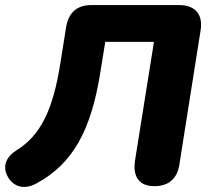

<svg xmlns="http://www.w3.org/2000/svg" viewBox="-36 -725 819 757"><path d="M572 9C629 9 662 -20 671 -75L755 -606C765 -669 733 -705 670 -705H324C268 -705 235 -676 225 -620L202 -476C173 -290 123 -191 30 -133C-12 -107 -29 -68 -4 -26C21 16 65 22 108 -2C251 -79 322 -211 358 -430L379 -560H571L496 -90C487 -26 515 9 572 9Z"/></svg>

Font: SN Pro Heavy
Style: Italic
Weight: 800
Italic angle: -9°
Designer: Tobias Whetton
Foundry: Supernotes
Version: Version 1.001;Glyphs 3.2 (3249)